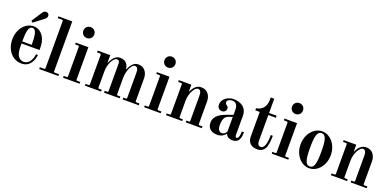

<svg xmlns="http://www.w3.org/2000/svg" viewBox="-2 -1575 4960 2438"><g transform="rotate(20 2478.0 -356.0)"><path d="M196 -542 216 -524 348 -624C365 -637 376 -654 376 -672C376 -696 358 -712 334 -712C316 -712 301 -705 285 -680ZM48 -237C48 -100 133 12 261 12C375 12 415 -88 422 -162H396C389 -94 352 -18 281 -18C236 -18 199 -50 187 -99C176 -138 176 -177 176 -228H420C420 -240 420 -296 413 -328C394 -422 332 -486 250 -486C139 -486 48 -381 48 -237ZM176 -256C176 -386 188 -462 240 -462C292 -462 304 -386 304 -256Z M498 0H758V-24H702C690 -24 686 -28 686 -40V-712H498V-688H554C566 -688 570 -684 570 -672V-40C570 -28 566 -24 554 -24H498Z M858 -650C858 -608 890 -576 932 -576C974 -576 1006 -608 1006 -650C1006 -692 974 -724 932 -724C890 -724 858 -692 858 -650ZM820 0H1044V-24H1006C994 -24 990 -28 990 -40V-474H820V-450H858C870 -450 874 -446 874 -434V-40C874 -28 870 -24 858 -24H820Z M1116 0H1334V-24H1302C1290 -24 1286 -28 1286 -40V-254C1286 -363 1342 -454 1384 -454C1420 -454 1422 -427 1422 -395V-40C1422 -28 1418 -24 1406 -24H1374V0H1586V-24H1554C1542 -24 1538 -28 1538 -40V-254C1538 -363 1587 -454 1628 -454C1665 -454 1674 -418 1674 -377V-40C1674 -28 1670 -24 1658 -24H1626V0H1844V-24H1806C1794 -24 1790 -28 1790 -40V-348C1790 -392 1770 -439 1736 -464C1715 -479 1693 -486 1659 -486C1608 -486 1565 -442 1541 -376H1536C1527 -422 1509 -486 1416 -486C1360 -486 1319 -443 1291 -374L1286 -375V-474H1116V-450H1154C1166 -450 1170 -446 1170 -434V-40C1170 -28 1166 -24 1154 -24H1116Z M1954 -650C1954 -608 1986 -576 2028 -576C2070 -576 2102 -608 2102 -650C2102 -692 2070 -724 2028 -724C1986 -724 1954 -692 1954 -650ZM1916 0H2140V-24H2102C2090 -24 2086 -28 2086 -40V-474H1916V-450H1954C1966 -450 1970 -446 1970 -434V-40C1970 -28 1966 -24 1954 -24H1916Z M2212 0H2430V-24H2398C2386 -24 2382 -28 2382 -40V-254C2382 -363 2439 -454 2480 -454C2517 -454 2526 -418 2526 -377V-40C2526 -28 2522 -24 2510 -24H2478V0H2696V-24H2658C2646 -24 2642 -28 2642 -40V-348C2642 -392 2622 -439 2588 -464C2567 -479 2545 -486 2511 -486C2453 -486 2412 -442 2387 -384L2382 -385V-474H2212V-450H2250C2262 -450 2266 -446 2266 -434V-40C2266 -28 2262 -24 2250 -24H2212Z M2896 -115C2896 -189 2915 -234 2960 -250L3016 -270V-72C3002 -44 2981 -28 2955 -28C2933 -28 2896 -41 2896 -115ZM2774 -106C2774 -13 2844 12 2906 12C2960 12 2996 -12 3018 -42H3020C3038 -6 3060 12 3117 12C3153 12 3180 -6 3194 -28C3213 -57 3216 -99 3216 -135H3188C3188 -90 3178 -36 3152 -36C3139 -36 3132 -47 3132 -72V-325C3132 -447 3034 -486 2952 -486C2881 -486 2797 -439 2797 -358C2797 -311 2829 -290 2860 -290C2885 -290 2916 -306 2916 -341C2916 -364 2906 -375 2888 -386C2875 -395 2872 -409 2872 -415C2872 -446 2907 -462 2941 -462C2980 -462 3016 -438 3016 -365V-297L2942 -271C2870 -246 2774 -204 2774 -106Z M3256 -446H3316V-112C3316 -34 3364 12 3448 12C3492 12 3525 -7 3545 -39C3568 -76 3576 -150 3576 -218H3548C3548 -158 3543 -32 3478 -32C3437 -32 3432 -71 3432 -105V-446H3534V-474H3432V-666H3384V-630C3384 -540 3333 -484 3256 -474Z M3678 -650C3678 -608 3710 -576 3752 -576C3794 -576 3826 -608 3826 -650C3826 -692 3794 -724 3752 -724C3710 -724 3678 -692 3678 -650ZM3640 0H3864V-24H3826C3814 -24 3810 -28 3810 -40V-474H3640V-450H3678C3690 -450 3694 -446 3694 -434V-40C3694 -28 3690 -24 3678 -24H3640Z M4072 -237C4072 -389 4088 -462 4148 -462C4208 -462 4224 -389 4224 -237C4224 -85 4208 -12 4148 -12C4088 -12 4072 -85 4072 -237ZM3944 -237C3944 -93 4040 12 4148 12C4256 12 4352 -93 4352 -237C4352 -381 4256 -486 4148 -486C4040 -486 3944 -381 3944 -237Z M4440 0H4658V-24H4626C4614 -24 4610 -28 4610 -40V-254C4610 -363 4667 -454 4708 -454C4745 -454 4754 -418 4754 -377V-40C4754 -28 4750 -24 4738 -24H4706V0H4924V-24H4886C4874 -24 4870 -28 4870 -40V-348C4870 -392 4850 -439 4816 -464C4795 -479 4773 -486 4739 -486C4681 -486 4640 -442 4615 -384L4610 -385V-474H4440V-450H4478C4490 -450 4494 -446 4494 -434V-40C4494 -28 4490 -24 4478 -24H4440Z"/></g></svg>

Font: Old Standard
Style: Bold
Weight: 700
Designer: Alexey Kryukov <alexios@thessalonica.org.ru>
Version: Version 2.0.2